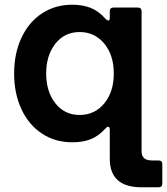

<svg xmlns="http://www.w3.org/2000/svg" viewBox="-20 -593 709 815"><path d="M581 202Q446 202 446 81V-42Q446 -55 439 -55Q434 -55 428 -48Q398 -15 365 -2Q332 11 287 11Q214 11 158 -26Q102 -63 71 -129.5Q40 -196 40 -281Q40 -366 71 -432.5Q102 -499 158 -536Q214 -573 287 -573Q331 -573 365 -559.5Q399 -546 428 -513Q435 -506 440 -506Q446 -506 446 -517V-545Q446 -561 462 -561H565Q581 -561 581 -545V49Q581 88 624 88H653Q669 88 669 104V186Q669 202 653 202ZM463 -281Q463 -359 422.5 -408Q382 -457 318 -457Q254 -457 215 -407.5Q176 -358 176 -281Q176 -204 215 -154.5Q254 -105 318 -105Q382 -105 422.5 -154Q463 -203 463 -281Z"/></svg>

Font: Open Sauce Two
Style: Bold
Weight: 700
Designer: Alfredo Marco Pradil
Foundry: Creative Sauce Fz LLC
Version: Version 1.477